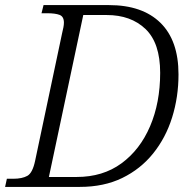

<svg xmlns="http://www.w3.org/2000/svg" viewBox="-36 -734 753 754"><path d="M-16 0 -9 -32H16Q51 -32 71.5 -43.5Q92 -55 102 -103L208 -604Q211 -616 213 -626.5Q215 -637 215 -645Q215 -669 198 -675.5Q181 -682 149 -682H127L135 -714H392Q523 -714 594 -644.5Q665 -575 665 -442Q665 -353 640 -273Q615 -193 565.5 -131.5Q516 -70 444 -35Q372 0 277 0ZM265 -39Q368 -39 441 -92.5Q514 -146 553.5 -238.5Q593 -331 593 -448Q593 -565 535.5 -620Q478 -675 383 -675H291L156 -39Z"/></svg>

Font: Noto Serif Light
Style: Italic
Weight: 300
Italic angle: -12°
Designer: Monotype Design Team
Foundry: Monotype Imaging Inc.
Version: Version 2.013